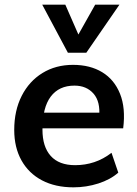

<svg xmlns="http://www.w3.org/2000/svg" viewBox="-20 -796 588 823"><path d="M487 -56Q453 -26 401.5 -9.5Q350 7 295 7Q217 7 160 -23Q103 -53 72 -108.5Q41 -164 41 -239Q41 -322 73 -385Q105 -448 162 -483Q219 -518 293 -518Q366 -518 418 -486.5Q470 -455 494.5 -394Q519 -333 508 -246H150L155 -313H440L405 -295Q411 -360 381 -394.5Q351 -429 299 -429Q233 -429 197.5 -382Q162 -335 162 -240Q162 -167 197.5 -127.5Q233 -88 302 -88Q345 -88 384 -101Q423 -114 458 -141ZM388 -776H492L350 -570H271L161 -776H260L316 -648Z"/></svg>

Font: Muli
Style: Bold Italic
Weight: 700
Italic angle: -4.541°
Designer: Vernon Adams
Foundry: Vernon Adams
Version: Version 2.100; ttfautohint (v1.8.1.43-b0c9)